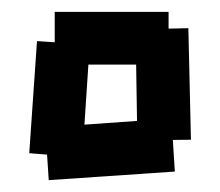

<svg xmlns="http://www.w3.org/2000/svg" viewBox="-20 -820 375 327"><path d="M73.2 -799.8H267.1V-710H73.2ZM132.8 -744.1 120.1 -551.8 29.8 -559.1 43 -750ZM57.1 -603 272 -618.2 277.8 -527.8 63 -513.2ZM300.8 -772 305.2 -582 213.9 -581.1 210.9 -770Z"/></svg>

Font: Opir
Style: Regular
Weight: 400
Designer: Maksym Kobuzan
Version: Version 1.000;FEAKit 1.0